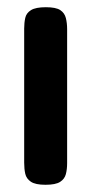

<svg xmlns="http://www.w3.org/2000/svg" viewBox="-20 -502 253 532"><path d="M106 10Q78 10 65.5 1.5Q53 -7 50 -20.5Q47 -34 47 -51V-423Q47 -439 50 -452.5Q53 -466 66 -474Q79 -482 107 -482Q135 -482 147 -474Q159 -466 162.5 -452Q166 -438 166 -421V-50Q166 -33 162.5 -19.5Q159 -6 146.5 2Q134 10 106 10Z"/></svg>

Font: Fredoka SemiCondensed Medium
Style: Regular
Weight: 500
Width: 4
Designer: Ben Nathan
Foundry: Milena B. Brandão, Ben Nathan
Version: Version 2.001